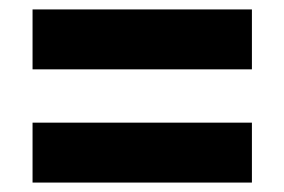

<svg xmlns="http://www.w3.org/2000/svg" viewBox="-20 -536 603 407"><path d="M49 -389H514V-516H49ZM49 -149H514V-276H49Z"/></svg>

Font: MV Cash
Style: Bold
Weight: 700
Designer: Rodrigo Fuenzalida
Foundry: fragTYPE
Version: Version 1.100;Glyphs 3.1.2 (3151)